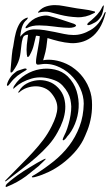

<svg xmlns="http://www.w3.org/2000/svg" viewBox="-20 -622 434 752"><path d="M386 -593Q384 -578 380 -567Q376 -556 366 -545Q361 -539 353 -534.5Q345 -530 338 -527Q331 -524 326.5 -523.5Q322 -523 322 -526Q321 -529 328 -535Q335 -541 338 -543Q345 -549 349.5 -553.5Q354 -558 360 -564Q367 -572 371.5 -578.5Q376 -585 381 -596Q382 -598 385 -600.5Q388 -603 386 -593ZM352 -575Q353 -573 351 -572Q349 -571 347 -570Q316 -553 282 -554.5Q248 -556 216 -564Q196 -569 177 -574Q158 -579 132 -573Q129 -571 129 -573Q129 -576 132 -578Q145 -592 161.5 -597Q178 -602 195 -602Q212 -602 229 -598.5Q246 -595 260 -593Q280 -589 305 -586Q330 -583 347 -578Q352 -578 352 -575ZM278 -521Q277 -519 273 -517Q269 -515 267 -515Q261 -513 251 -513Q241 -513 229.5 -514Q218 -515 208 -516Q198 -517 192 -518Q164 -522 134.5 -522.5Q105 -523 85 -512Q80 -510 80 -513.5Q80 -517 84 -521Q104 -547 130 -555.5Q156 -564 171 -560Q194 -554 219.5 -545.5Q245 -537 269 -529Q270 -529 274 -526.5Q278 -524 278 -521ZM322 -292Q338 -260 340 -227.5Q342 -195 337 -165.5Q332 -136 322.5 -112Q313 -88 306 -74Q292 -47 270 -23Q248 1 222.5 20Q197 39 170.5 51.5Q144 64 122 70Q116 72 110.5 72.5Q105 73 105 72Q104 69 108.5 66.5Q113 64 118 61Q155 38 189.5 10.5Q224 -17 250 -51Q276 -85 291.5 -126Q307 -167 308 -216Q308 -246 294 -276.5Q280 -307 255.5 -330Q231 -353 199 -364.5Q167 -376 132 -369Q121 -367 121 -378Q121 -389 123 -400Q126 -420 130 -440Q134 -460 136 -480Q128 -482 121 -482Q116 -462 112 -444.5Q108 -427 97 -407Q96 -405 94 -402Q92 -399 89 -399Q86 -399 86 -403Q86 -407 85 -408Q83 -427 85 -446.5Q87 -466 90 -486Q73 -486 69 -472Q65 -458 64 -447Q62 -430 60.5 -416.5Q59 -403 55.5 -391Q52 -379 46 -367.5Q40 -356 30 -342Q29 -341 26.5 -339Q24 -337 22 -338Q21 -340 21 -345Q23 -362 24.5 -384Q26 -406 29 -427Q32 -439 34.5 -457Q37 -475 42 -494Q47 -513 56 -528.5Q65 -544 81 -551Q90 -555 89 -551.5Q88 -548 84 -544Q74 -536 68 -521Q62 -506 59 -478Q73 -495 86 -501Q99 -507 116 -507Q135 -507 154.5 -504Q174 -501 193 -497Q212 -493 231 -489Q250 -485 267 -485Q300 -484 335 -504.5Q370 -525 389 -571Q391 -576 393 -574.5Q395 -573 393 -569Q384 -534 369.5 -511Q355 -488 336.5 -475Q318 -462 297.5 -457Q277 -452 258 -453Q233 -455 210.5 -460.5Q188 -466 166 -473Q164 -454 161.5 -437Q159 -420 153 -400L149 -386Q168 -390 192 -386.5Q216 -383 240 -372Q264 -361 285.5 -341Q307 -321 322 -292ZM10 -286Q6 -286 7.5 -292Q9 -298 12.5 -305.5Q16 -313 22 -321Q28 -329 33 -333Q45 -344 52.5 -346Q60 -348 74 -353Q79 -355 83.5 -352.5Q88 -350 77 -344Q69 -339 62.5 -335Q56 -331 48 -325Q32 -312 22 -298.5Q12 -285 10 -286ZM245 -323Q270 -298 280 -265.5Q290 -233 288 -200Q286 -167 273.5 -136.5Q261 -106 242 -86Q241 -83 235 -77Q229 -71 227 -73Q224 -73 227 -81Q230 -89 232 -92Q238 -103 243.5 -119.5Q249 -136 253 -154Q257 -172 258.5 -189Q260 -206 258 -218Q258 -221 255.5 -233Q253 -245 245.5 -259Q238 -273 225 -287Q212 -301 193 -308Q145 -326 104.5 -314.5Q64 -303 38 -279Q31 -271 32 -277Q33 -283 37 -288Q53 -313 80 -329.5Q107 -346 136.5 -351Q166 -356 195 -349.5Q224 -343 245 -323ZM206 -105Q191 -77 169.5 -53Q148 -29 122.5 -6.5Q97 16 67.5 38.5Q38 61 7 85Q0 90 0 88Q0 85 3 83Q34 51 60.5 24.5Q87 -2 109.5 -26.5Q132 -51 150 -75Q168 -99 182 -127Q204 -170 204.5 -199Q205 -228 182 -256Q171 -270 154.5 -277Q138 -284 120.5 -284Q103 -284 85.5 -278Q68 -272 55 -260Q53 -260 52.5 -259Q52 -258 52 -260Q49 -260 55 -266Q65 -284 84 -294.5Q103 -305 125 -307.5Q147 -310 169 -303Q191 -296 208 -278Q225 -260 231 -238.5Q237 -217 235.5 -194.5Q234 -172 226 -149Q218 -126 206 -105ZM159 0Q160 0 157 3.5Q154 7 149 11.5Q144 16 139 21Q134 26 132 28Q119 38 107 48Q95 58 82 68Q48 93 8 109Q2 112 2 107.5Q2 103 7 98Q14 91 20.5 86Q27 81 34 75.5Q41 70 50 63.5Q59 57 73 48Q83 42 97 33Q111 24 124.5 16.5Q138 9 147.5 4Q157 -1 159 0Z"/></svg>

Font: mr_AkronimG
Style: Regular
Weight: 400
Version: Version 1.002 April 14, 2020